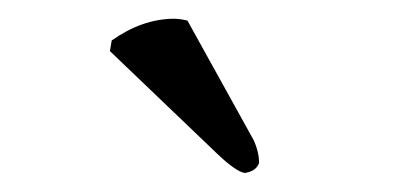

<svg xmlns="http://www.w3.org/2000/svg" viewBox="-20 -721 432 203"><path d="M178.2 -699.2 248 -573.2Q253.9 -560.5 253.9 -548.8Q251 -540 238.8 -538.1Q229.5 -539.6 210 -558.1L96.2 -667L98.1 -678.2Q129.9 -700.7 163.1 -701.2Q170.4 -701.2 178.2 -699.2Z"/></svg>

Font: Linux Biolinum Capitals O
Style: Small Caps
Weight: 400
Designer: Philipp H. Poll
Foundry: Philipp H. Poll
Version: Version 1.0.4